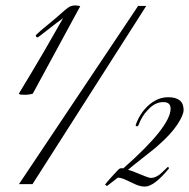

<svg xmlns="http://www.w3.org/2000/svg" viewBox="-20 -680 698 709"><path d="M73 -330Q68 -330 59 -330.5Q50 -331 50 -335Q51 -337 93.5 -407Q136 -477 213 -613Q207 -609 188.5 -595Q170 -581 150.5 -565.5Q131 -550 120 -542Q112 -542 112 -550Q126 -564 154.5 -587Q183 -610 219 -642Q233 -654 241 -657Q249 -660 257 -660Q262 -660 269 -659Q276 -658 276 -656L273 -651L101 -334Q99 -333 90 -331.5Q81 -330 73 -330ZM50 0 490 -658H520L100 0ZM515 9Q498 9 479.5 0.5Q461 -8 444 -16Q427 -24 415 -24L375 7L368 2Q369 0 375 -7.5Q381 -15 394 -29Q420 -58 423 -58Q431 -60 435 -58Q610 -212 610 -279Q610 -303 583 -303Q552 -303 526 -274Q514 -262 505.5 -247.5Q497 -233 491 -217L489 -214H482L481 -218Q495 -259 525 -288Q560 -321 601 -321Q658 -321 658 -274Q658 -255 634.5 -219.5Q611 -184 564 -143Q558 -137 541.5 -124Q525 -111 506 -96Q487 -81 472 -69Q457 -57 453 -53Q465 -50 482.5 -42.5Q500 -35 516 -29Q532 -23 536 -23Q557 -23 577 -42Q583 -47 588.5 -53Q594 -59 600 -64L604 -60V-58Q549 9 515 9Z"/></svg>

Font: Carattere
Style: Regular
Weight: 400
Designer: Robert E. Leuschke
Foundry: Robert E. Leuschke
Version: Version 1.010; ttfautohint (v1.8.3)